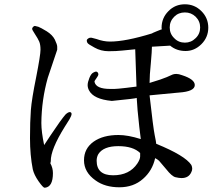

<svg xmlns="http://www.w3.org/2000/svg" viewBox="-20 -861 1040 896"><path d="M431 -111Q431 -128 439 -142Q463 -179 532 -179Q601 -179 634 -147V-131Q634 -118 621 -98Q584 -43 508 -43Q431 -43 431 -111ZM494 -446Q428 -446 421 -479Q420 -483 430 -496Q439 -508 439 -514Q439 -519 436 -523Q432 -527 428 -527Q424 -527 415 -522Q405 -517 397 -497Q389 -477 389 -464Q389 -452 395 -440Q416 -398 502 -390Q614 -401 618 -404Q620 -358 630 -269L637 -212Q577 -231 533 -231Q461 -231 417 -200Q372 -168 372 -113Q372 -57 426 -19Q470 13 537 13Q603 13 647 -26Q691 -64 704 -123Q714 -118 722 -111Q729 -103 756 -71Q782 -38 799 -34Q816 -30 827 -30Q861 -30 873 -58Q877 -66 877 -74Q877 -82 873 -91Q844 -135 709 -190Q709 -196 702 -230Q695 -264 678 -416Q784 -426 793 -427L815 -429Q889 -434 889 -464Q889 -491 830 -510Q814 -516 803 -516Q792 -516 785 -513Q777 -510 758 -501Q738 -492 678 -474Q678 -510 684 -567Q689 -624 689 -643L774 -648Q804 -623 846 -623Q888 -623 920 -655Q952 -687 952 -732Q952 -777 920 -809Q888 -841 843 -841Q797 -841 766 -809Q734 -777 734 -731Q735 -728 735 -724Q733 -724 711 -715Q689 -706 689 -705Q566 -667 493 -667Q463 -667 430 -679L407 -685H401Q397 -685 391 -681Q385 -677 385 -672Q385 -666 388 -661Q391 -655 421 -639Q451 -622 487 -622Q523 -622 550 -625L611 -631L617 -457L569 -451Q526 -446 514 -446ZM227 -53Q227 -77 215 -99Q216 -103 217 -108V-109Q216 -163 282 -269L304 -304Q314 -321 314 -329Q314 -337 306 -338Q298 -338 286 -327Q265 -303 217 -231L186 -184Q173 -246 173 -287Q174 -395 203 -498L247 -629V-643Q247 -653 236 -676Q225 -698 198 -715Q170 -732 159 -736Q147 -739 143 -740Q139 -740 135 -736Q130 -731 130 -727Q129 -723 143 -702Q157 -681 163 -667Q169 -653 169 -629Q169 -604 149 -502Q128 -399 124 -347Q120 -294 120 -216Q120 -137 133 -71Q139 -45 160 -15Q181 15 188 15H190Q227 11 227 -53ZM772 -733Q772 -762 793 -783Q813 -803 843 -803Q872 -803 893 -783Q914 -762 914 -733Q914 -703 893 -683Q872 -662 843 -662Q813 -662 793 -683Q772 -703 772 -733Z"/></svg>

Font: Sawarabi Mincho
Style: Regular
Weight: 400
Version: Version 1.082; ttfautohint (v1.8.4.7-5d5b)